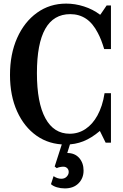

<svg xmlns="http://www.w3.org/2000/svg" viewBox="-20 -792 684 1066"><path d="M345 10.5Q253 10.5 183.5 -38.2Q114 -87 74.8 -174Q35.5 -261 35.5 -376Q35.5 -492 75.2 -581.2Q115 -670.5 185.5 -721.2Q256 -772 347.5 -772Q397 -772 446.2 -756.2Q495.5 -740.5 534.5 -711H537.5L572 -761.5H596V-519.5H558.5Q550.5 -546 541.8 -568.5Q533 -591 523 -609.5Q495.5 -663 457.5 -688.2Q419.5 -713.5 370 -713.5Q185 -713.5 185 -386Q185 -222 231.8 -135.8Q278.5 -49.5 367 -49.5Q415.5 -49.5 455 -76Q494.5 -102.5 521 -151Q534.5 -175.5 544.8 -206.8Q555 -238 560.5 -274.5H596V0H566.5L534.5 -65Q488 -25.5 442.5 -7.5Q397 10.5 345 10.5ZM340 254Q316.5 254 295.8 247.8Q275 241.5 263 230.5L277.5 186Q298.5 200.5 320.5 200.5Q339 200.5 350.2 188.8Q361.5 177 361.5 163Q361.5 150 353.2 141.8Q345 133.5 331.5 133.5Q324 133.5 313.2 135.5Q302.5 137.5 295 141.5L283.5 132.5L331.5 -16.5H376.5L353.5 57.5Q395.5 57.5 419.8 85.2Q444 113 444 155Q444 197.5 416 225.8Q388 254 340 254Z"/></svg>

Font: Libre Caslon Condensed
Style: Bold
Weight: 700
Designer: Pablo Impallari, Rodrigo Fuenzalida, Katja Schimmel, Ertekin Erdin
Foundry: Pablo Impallari, Rodrigo Fuenzalida
Version: Version 2.000; ttfautohint (v1.8.4.7-5d5b);gftools[0.9.33]